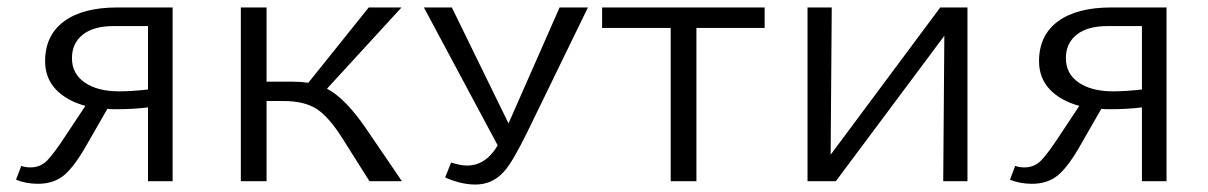

<svg xmlns="http://www.w3.org/2000/svg" viewBox="-20 -486 3241 515"><path d="M295 -466H443V0H377V-198Q339 -193 289 -193Q275 -193 268 -194L214 -100Q181 -41 153 -17Q125 7 82 7Q50 7 23 -4L37 -41Q48 -37 62 -37Q88 -37 106 -55Q124 -73 158 -125L209 -202Q158 -216 129.5 -246.5Q101 -277 101 -322Q101 -391 151.5 -428.5Q202 -466 295 -466ZM299 -241Q334 -241 377 -246V-416H284Q231 -416 202 -393Q173 -370 173 -330Q173 -288 207.5 -264.5Q242 -241 299 -241Z M962 -141 1058 0H971L899 -114Q862 -173 829 -194Q796 -215 741 -215H695V0H626V-466H695V-267H763Q786 -267 807 -264L969 -466H1057L857 -248Q906 -223 962 -141Z M1481 -466H1557L1393 -129Q1353 -48 1332 -26Q1301 9 1255 9Q1217 9 1174 -10L1190 -50Q1215 -42 1233 -42Q1283 -42 1315 -96L1117 -466H1192L1344 -155Z M2031 -466V-411H1848V0H1779V-411H1595V-466Z M2575 -466V0H2510L2513 -390L2222 0H2146V-466H2211L2208 -71L2502 -466Z M2961 -466H3109V0H3043V-198Q3005 -193 2955 -193Q2941 -193 2934 -194L2880 -100Q2847 -41 2819 -17Q2791 7 2748 7Q2716 7 2689 -4L2703 -41Q2714 -37 2728 -37Q2754 -37 2772 -55Q2790 -73 2824 -125L2875 -202Q2824 -216 2795.5 -246.5Q2767 -277 2767 -322Q2767 -391 2817.5 -428.5Q2868 -466 2961 -466ZM2965 -241Q3000 -241 3043 -246V-416H2950Q2897 -416 2868 -393Q2839 -370 2839 -330Q2839 -288 2873.5 -264.5Q2908 -241 2965 -241Z"/></svg>

Font: EauTestSC
Style: Regular
Weight: 400
Designer: Christian Thalmann (Catharsis Fonts)
Version: Version 0.001;PS 000.001;hotconv 1.0.88;makeotf.lib2.5.64775